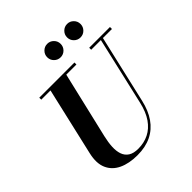

<svg xmlns="http://www.w3.org/2000/svg" viewBox="-259 -1146 1332 1332"><g transform="rotate(-45 407.0 -480.0)"><path d="M320.5 14.5Q239 14.5 181.6 -12.5Q124.3 -39.5 100.4 -93.8Q76.5 -148 95.5 -230L215.5 -750H370.5L250.5 -240Q239.5 -193 237.4 -152Q235.3 -111 245.9 -79.9Q256.5 -48.8 283.3 -31.1Q310 -13.5 356.3 -13.5Q413.3 -13.5 459.9 -36.8Q506.5 -60 539.8 -108Q573 -156 590 -230L709.8 -750H729.8L609.5 -230Q591.5 -151.5 553.8 -97Q516 -42.5 457.8 -14Q399.5 14.5 320.5 14.5ZM120.5 -730.5V-750H465.5V-730.5ZM610.3 -730.5V-750H814V-730.5ZM618.6 -843Q591.3 -843 571.9 -862.3Q552.5 -881.6 552.5 -909.3Q552.5 -936.5 571.9 -955.9Q591.3 -975.3 618.6 -975.3Q646 -975.3 665.3 -955.9Q684.5 -936.5 684.5 -909.3Q684.5 -881.6 665.3 -862.3Q646 -843 618.6 -843ZM423.6 -843Q396.3 -843 376.9 -862.3Q357.5 -881.6 357.5 -909.3Q357.5 -936.5 376.9 -955.9Q396.3 -975.3 423.6 -975.3Q451 -975.3 470.3 -955.9Q489.5 -936.5 489.5 -909.3Q489.5 -881.6 470.3 -862.3Q451 -843 423.6 -843Z"/></g></svg>

Font: Bodoni Moda
Style: Italic
Weight: 400
Italic angle: -13°
Designer: Owen Earl
Foundry: indestructible type
Version: Version 2.005